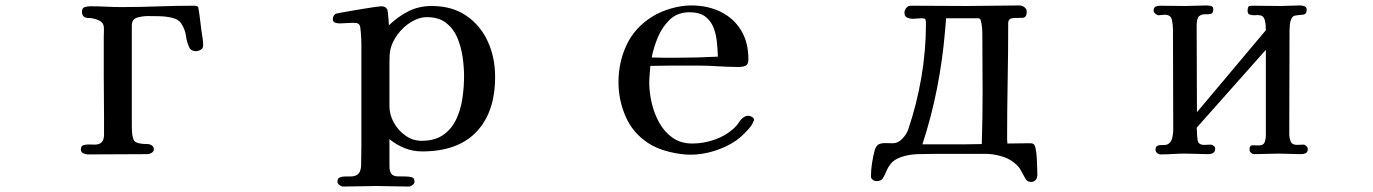

<svg xmlns="http://www.w3.org/2000/svg" viewBox="-20 -564 5040 705"><path d="M726 -397Q726 -386 716.5 -381Q707 -376 698 -376Q692 -376 685 -379.5Q678 -383 676 -388Q666 -408 663 -431.5Q660 -455 646 -477Q636 -493 613 -498.5Q590 -504 565 -504.5Q540 -505 522 -505Q504 -505 484 -499.5Q464 -494 464 -470V-99Q464 -59 473 -47Q482 -35 522 -35Q530 -35 537.5 -30Q545 -25 545 -16Q545 -8 537 -3Q529 2 521 2Q466 2 411.5 2.5Q357 3 302 3Q295 3 286 -1Q277 -5 277 -15Q277 -28 286.5 -31Q296 -34 308 -33.5Q320 -33 328 -33Q362 -33 362 -69V-137Q361 -210 361 -283Q361 -356 361 -429Q361 -438 361.5 -447.5Q362 -457 361 -467Q358 -484 339 -491Q320 -498 305 -498Q281 -498 281 -521Q281 -535 291.5 -538Q302 -541 312 -541Q341 -541 369 -539.5Q397 -538 426 -538Q493 -538 559.5 -540.5Q626 -543 693 -543Q702 -543 707 -539Q709 -537 708 -537Q712 -515 714.5 -493Q717 -471 720 -449Q722 -436 724 -423Q726 -410 726 -397Z M1684 -284Q1684 -318 1678.5 -355.5Q1673 -393 1659 -426Q1645 -459 1618 -480Q1591 -501 1548 -501Q1518 -501 1489 -483Q1460 -465 1439.5 -437Q1419 -409 1413 -380Q1411 -369 1410.5 -356.5Q1410 -344 1410 -332Q1410 -292 1410 -253Q1410 -214 1410 -174Q1410 -143 1426 -114Q1442 -85 1469 -66Q1496 -47 1528 -47Q1577 -47 1608 -69Q1639 -91 1655.5 -126.5Q1672 -162 1678 -203.5Q1684 -245 1684 -284ZM1798 -282Q1798 -152 1729.5 -80Q1661 -8 1530 -8Q1496 -8 1466 -20Q1436 -32 1410 -53V44Q1410 67 1417.5 75Q1425 83 1438.5 83.5Q1452 84 1469 84Q1480 84 1491 86.5Q1502 89 1502 103Q1502 110 1494.5 115.5Q1487 121 1480 121Q1450 121 1420.5 120Q1391 119 1361 119Q1331 119 1301 120Q1271 121 1241 121Q1234 121 1226.5 115.5Q1219 110 1219 103Q1219 91 1227.5 87.5Q1236 84 1247.5 84Q1259 84 1266 84Q1288 84 1297 73Q1306 62 1306 41Q1306 22 1306.5 4Q1307 -14 1307 -33V-346Q1307 -371 1307 -395.5Q1307 -420 1305 -444Q1304 -452 1303 -462.5Q1302 -473 1295 -477Q1291 -480 1282.5 -480Q1274 -480 1269 -480Q1259 -480 1248 -479Q1237 -478 1226 -478Q1219 -478 1210.5 -481Q1202 -484 1202 -493Q1202 -506 1212 -513Q1213 -514 1229 -517Q1245 -520 1268.5 -524Q1292 -528 1316 -532Q1340 -536 1357.5 -538.5Q1375 -541 1379 -541Q1386 -541 1391.5 -539Q1397 -537 1401 -531Q1403 -529 1404.5 -515.5Q1406 -502 1407 -488.5Q1408 -475 1408 -471Q1441 -503 1479.5 -522.5Q1518 -542 1565 -542Q1640 -542 1692 -506.5Q1744 -471 1771 -412Q1798 -353 1798 -282Z M2616 -356Q2615 -384 2612 -412.5Q2609 -441 2599 -465Q2589 -489 2568.5 -504Q2548 -519 2512 -519Q2468 -519 2440 -492.5Q2412 -466 2396 -428Q2380 -390 2373 -353Q2396 -352 2418 -352Q2440 -352 2462 -352Q2500 -352 2538.5 -353Q2577 -354 2616 -356ZM2749 -124Q2749 -120 2746 -118Q2743 -107 2731.5 -93.5Q2720 -80 2706.5 -67.5Q2693 -55 2683 -48Q2648 -24 2603.5 -10Q2559 4 2516 4Q2479 4 2435.5 -7Q2392 -18 2361 -38Q2304 -75 2277.5 -135.5Q2251 -196 2251 -262Q2251 -336 2281 -399.5Q2311 -463 2375 -503Q2406 -522 2444.5 -533Q2483 -544 2518 -544Q2579 -544 2626.5 -520.5Q2674 -497 2701 -453Q2728 -409 2728 -346Q2728 -327 2717.5 -322.5Q2707 -318 2690 -318Q2669 -318 2648.5 -319Q2628 -320 2608 -321Q2580 -323 2552.5 -323Q2525 -323 2496 -323Q2464 -323 2432 -323Q2400 -323 2368 -322Q2367 -306 2365.5 -290.5Q2364 -275 2364 -260Q2364 -225 2373 -186Q2382 -147 2401 -113Q2420 -79 2450 -58Q2480 -37 2522 -37Q2564 -37 2605 -51.5Q2646 -66 2677 -95Q2686 -103 2693 -114.5Q2700 -126 2710 -133Q2718 -139 2729 -139Q2734 -139 2741.5 -134.5Q2749 -130 2749 -124Z M3588 -227Q3588 -281 3587.5 -335Q3587 -389 3587 -442Q3587 -459 3584 -477Q3583 -483 3581 -490Q3579 -497 3570 -497H3454Q3453 -485 3452 -473Q3451 -461 3450 -449Q3441 -343 3420.5 -239Q3400 -135 3367 -34H3519Q3536 -34 3552.5 -34.5Q3569 -35 3585 -35Q3588 -131 3588 -227ZM3789 79Q3789 89 3783 96.5Q3777 104 3766 104Q3750 104 3743 88Q3733 70 3726.5 58Q3720 46 3703 33Q3684 17 3654.5 9Q3625 1 3601 1H3411Q3383 1 3349.5 2Q3316 3 3288 13Q3263 22 3251.5 36.5Q3240 51 3234 66Q3228 81 3221.5 91Q3215 101 3198 101Q3191 101 3184.5 96Q3178 91 3178 84Q3178 60 3182 34.5Q3186 9 3192 -13Q3197 -30 3207.5 -34.5Q3218 -39 3232 -38.5Q3246 -38 3259 -38Q3277 -38 3292.5 -54Q3308 -70 3314 -86Q3346 -180 3363 -279Q3380 -378 3380 -477Q3380 -488 3378 -492.5Q3376 -497 3363 -497Q3356 -497 3348 -496Q3340 -495 3332 -495Q3321 -495 3311 -499.5Q3301 -504 3301 -517Q3301 -526 3307.5 -534.5Q3314 -543 3324 -543Q3376 -543 3427.5 -542.5Q3479 -542 3531 -542Q3579 -542 3627 -543Q3675 -544 3723 -544Q3733 -544 3741.5 -537.5Q3750 -531 3750 -521Q3750 -499 3734.5 -498.5Q3719 -498 3704 -498Q3695 -498 3688.5 -494Q3682 -490 3682 -479Q3682 -373 3680 -266.5Q3678 -160 3678 -53Q3678 -49 3678.5 -45.5Q3679 -42 3679 -37Q3698 -37 3716.5 -37.5Q3735 -38 3754 -38Q3759 -38 3765 -38Q3771 -38 3775 -35Q3780 -32 3783 -17Q3786 -2 3787 18Q3788 38 3788.5 55Q3789 72 3789 79Z M4782 -17Q4782 -5 4774.5 -1.5Q4767 2 4757 2Q4736 2 4715.5 1Q4695 0 4675 0Q4653 0 4630.5 1Q4608 2 4586 2Q4579 2 4573.5 -3Q4568 -8 4568 -15Q4568 -31 4580 -30.5Q4592 -30 4602 -30Q4619 -30 4623.5 -41.5Q4628 -53 4628 -67V-381L4374 -95L4375 -82Q4375 -67 4377.5 -49.5Q4380 -32 4402 -32Q4408 -32 4413.5 -32.5Q4419 -33 4426 -33Q4431 -33 4436.5 -28.5Q4442 -24 4442 -18Q4442 -7 4434.5 -2.5Q4427 2 4417 2Q4395 2 4374 1Q4353 0 4331 0Q4309 0 4286.5 1.5Q4264 3 4242 3Q4235 3 4229 -2Q4223 -7 4223 -14Q4223 -27 4231.5 -29.5Q4240 -32 4251 -31.5Q4262 -31 4269 -35Q4281 -42 4284.5 -58Q4288 -74 4288 -87Q4288 -179 4287.5 -271.5Q4287 -364 4287 -456Q4287 -473 4283 -491.5Q4279 -510 4256 -510Q4251 -510 4245.5 -509Q4240 -508 4235 -508Q4229 -508 4222.5 -513.5Q4216 -519 4216 -525Q4216 -536 4223 -539.5Q4230 -543 4239 -543Q4262 -543 4285.5 -542.5Q4309 -542 4332 -542Q4352 -542 4371.5 -543Q4391 -544 4410 -544Q4418 -544 4426.5 -542Q4435 -540 4435 -530Q4435 -515 4426 -513Q4417 -511 4404.5 -511.5Q4392 -512 4383 -504.5Q4374 -497 4374 -469L4375 -152L4628 -453Q4628 -463 4627 -475.5Q4626 -488 4621 -498Q4616 -508 4603 -508Q4599 -509 4594.5 -508.5Q4590 -508 4586 -508Q4576 -508 4568.5 -510.5Q4561 -513 4561 -525Q4561 -528 4561.5 -531.5Q4562 -535 4563 -538Q4565 -542 4572 -542.5Q4579 -543 4582 -543Q4607 -543 4632 -542.5Q4657 -542 4682 -542Q4700 -542 4718 -543Q4736 -544 4754 -544Q4762 -544 4770 -541Q4778 -538 4778 -528Q4778 -511 4763 -510Q4748 -509 4737 -507Q4727 -506 4722 -495.5Q4717 -485 4716 -472.5Q4715 -460 4715 -451L4714 -73Q4714 -58 4719 -45Q4724 -32 4743 -32Q4748 -32 4754 -32.5Q4760 -33 4766 -33Q4771 -33 4776.5 -28Q4782 -23 4782 -17Z"/></svg>

Font: Kaisei Decol Medium
Style: Regular
Weight: 500
Designer: Font-Kai, 金井和夫
Foundry: KAZUO KANAI
Version: Version 5.003